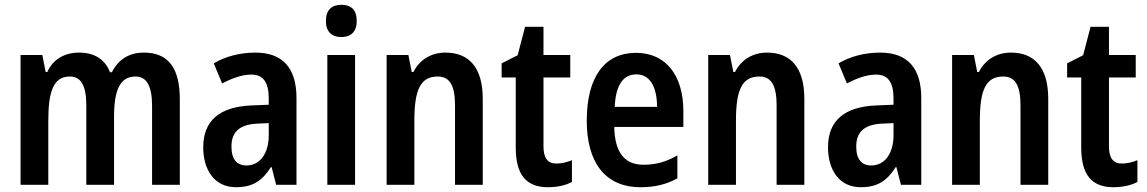

<svg xmlns="http://www.w3.org/2000/svg" viewBox="-20 -773 4797 803"><path d="M582 -553C521 -553 476 -526 448 -471H440C421 -521 379 -553 311 -553C251 -553 202 -526 178 -472H171L157 -543H66V0H182V-267C182 -385 201 -453 272 -453C319 -453 341 -415 341 -331V0H457V-284C457 -395 481 -453 547 -453C593 -453 616 -414 616 -330V0H732V-358C732 -491 682 -553 582 -553Z M1048 -553C983 -553 923 -537 874 -508L909 -424C953 -447 993 -461 1031 -461C1080 -461 1104 -430 1104 -361V-335L1030 -332C899 -326 830 -269 830 -157C830 -62 877 10 967 10C1037 10 1077 -17 1113 -74H1116L1135 0H1220V-363C1220 -489 1162 -553 1048 -553ZM1056 -256 1104 -258V-208C1104 -128 1065 -81 1011 -81C971 -81 948 -106 948 -160C948 -219 979 -252 1056 -256Z M1408 -753C1367 -753 1343 -731 1343 -685C1343 -640 1368 -618 1408 -618C1447 -618 1472 -640 1472 -685C1472 -731 1449 -753 1408 -753ZM1465 -543H1349V0H1465Z M1843 -553C1785 -553 1736 -525 1709 -472H1702L1688 -543H1597V0H1713V-268C1713 -397 1738 -453 1811 -453C1863 -453 1883 -412 1883 -332V0H1999V-360C1999 -490 1942 -553 1843 -553Z M2307 -89C2270 -89 2253 -113 2253 -161V-449H2365V-543H2253V-661H2176L2145 -542L2078 -508V-449H2137V-156C2137 -38 2184 10 2272 10C2311 10 2346 2 2372 -12V-103C2350 -94 2328 -89 2307 -89Z M2640 -552C2509 -552 2434 -452 2434 -268C2434 -96 2509 10 2659 10C2720 10 2767 -2 2813 -27V-123C2764 -95 2722 -84 2671 -84C2591 -84 2551 -137 2549 -242H2838V-308C2838 -455 2767 -552 2640 -552ZM2642 -462C2700 -462 2728 -406 2728 -326H2551C2555 -420 2588 -462 2642 -462Z M3188 -553C3130 -553 3081 -525 3054 -472H3047L3033 -543H2942V0H3058V-268C3058 -397 3083 -453 3156 -453C3208 -453 3228 -412 3228 -332V0H3344V-360C3344 -490 3287 -553 3188 -553Z M3661 -553C3596 -553 3536 -537 3487 -508L3522 -424C3566 -447 3606 -461 3644 -461C3693 -461 3717 -430 3717 -361V-335L3643 -332C3512 -326 3443 -269 3443 -157C3443 -62 3490 10 3580 10C3650 10 3690 -17 3726 -74H3729L3748 0H3833V-363C3833 -489 3775 -553 3661 -553ZM3669 -256 3717 -258V-208C3717 -128 3678 -81 3624 -81C3584 -81 3561 -106 3561 -160C3561 -219 3592 -252 3669 -256Z M4208 -553C4150 -553 4101 -525 4074 -472H4067L4053 -543H3962V0H4078V-268C4078 -397 4103 -453 4176 -453C4228 -453 4248 -412 4248 -332V0H4364V-360C4364 -490 4307 -553 4208 -553Z M4672 -89C4635 -89 4618 -113 4618 -161V-449H4730V-543H4618V-661H4541L4510 -542L4443 -508V-449H4502V-156C4502 -38 4549 10 4637 10C4676 10 4711 2 4737 -12V-103C4715 -94 4693 -89 4672 -89Z"/></svg>

Font: Noto Sans Arabic UI Cn SmBd
Style: Regular
Weight: 600
Width: 3
Designer: Monotype Design Team, Nadine Chahine and Nizar Qandah
Foundry: Monotype Imaging Inc.
Version: Version 2.010